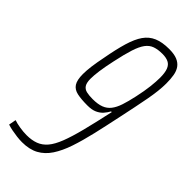

<svg xmlns="http://www.w3.org/2000/svg" viewBox="-227 -741 795 795"><g transform="rotate(45 170.0 -344.0)"><path d="M89 8Q75 8 58.5 6Q42 4 27 1Q12 -2 0 -6L6 -38Q20 -33 41.5 -29.5Q63 -26 82 -26Q112 -26 134.5 -34.5Q157 -43 174 -63Q191 -83 205 -119Q219 -155 233 -210Q247 -265 264 -343H260Q253 -330 242.5 -318Q232 -306 215.5 -298.5Q199 -291 173 -291Q137 -291 113.5 -296Q90 -301 79 -318Q68 -335 68 -370Q68 -390 71.5 -417Q75 -444 82 -478Q93 -539 105.5 -581Q118 -623 135.5 -648Q153 -673 180 -684.5Q207 -696 247 -696Q277 -696 295 -688.5Q313 -681 323 -667Q333 -653 336.5 -632.5Q340 -612 340 -586Q340 -545 329 -486.5Q318 -428 302 -354Q288 -287 275 -231Q262 -175 247 -130.5Q232 -86 211.5 -55Q191 -24 161.5 -8Q132 8 89 8ZM170 -325Q200 -325 219.5 -332.5Q239 -340 251.5 -356Q264 -372 272.5 -397.5Q281 -423 289 -460Q298 -501 301.5 -532Q305 -563 305 -585Q305 -614 298.5 -631Q292 -648 278 -655Q264 -662 242 -662Q216 -662 197.5 -655.5Q179 -649 166 -631.5Q153 -614 142.5 -581.5Q132 -549 121 -497Q112 -456 108 -427Q104 -398 104 -379Q104 -355 111.5 -343.5Q119 -332 133.5 -328.5Q148 -325 170 -325Z"/></g></svg>

Font: Saira UltraCondensed Thin
Style: Italic
Weight: 250
Width: 1
Italic angle: -12°
Designer: Hector Gatti with collaboration of the Omnibus-Type team
Foundry: Omnibus-Type
Version: Version 1.101